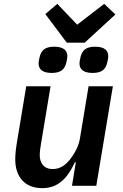

<svg xmlns="http://www.w3.org/2000/svg" viewBox="-20 -963 640 995"><path d="M353 0H479L565 -516H439L394 -244C386 -196 357 -155 343 -137C318 -106 291 -87 253 -87C204 -87 186 -122 186 -159C186 -180 190 -203 193 -221L242 -516H116L69 -233C62 -192 59 -163 59 -137C59 -53 103 12 199 12C282 12 330 -40 368 -122H373ZM419 -742 578 -888 520 -943 380 -835 277 -943 215 -890 326 -742ZM248 -585C297 -585 316 -605 324 -640C328 -656 329 -665 329 -672C329 -700 311 -721 261 -721C212 -721 193 -701 185 -666C181 -650 180 -641 180 -634C180 -606 198 -585 248 -585ZM460 -585C509 -585 528 -605 536 -640C540 -656 541 -665 541 -672C541 -700 523 -721 473 -721C424 -721 405 -701 397 -666C393 -650 392 -641 392 -634C392 -606 410 -585 460 -585Z"/></svg>

Font: IBM Plex Mono SmBld
Style: Italic
Weight: 600
Italic angle: -9.5°
Monospace: yes
Designer: Mike Abbink, Paul van der Laan, Pieter van Rosmalen
Foundry: Bold Monday
Version: Version 2.004